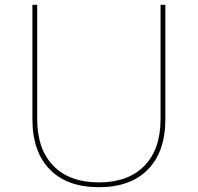

<svg xmlns="http://www.w3.org/2000/svg" viewBox="-20 -777 824 800"><path d="M135 -281Q135 -155 202.5 -86Q270 -17 392 -17Q514 -17 581.5 -86Q649 -155 649 -281V-757H669V-281Q669 -145 596.5 -71Q524 3 392 3Q260 3 187.5 -71Q115 -145 115 -281V-757H135Z"/></svg>

Font: Montserrat arm Thin
Style: Regular
Weight: 250
Designer: Julieta Ulanovsky
Foundry: Julieta Ulanovsky
Version: Version 6.000;PS 006.000;hotconv 1.0.88;makeotf.lib2.5.64775